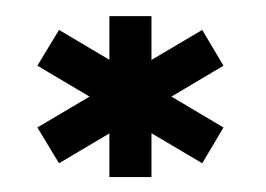

<svg xmlns="http://www.w3.org/2000/svg" viewBox="-20 -798 338 244"><path d="M237 -590.5 264 -636 55 -760 27.5 -714.5ZM55 -590.5 264 -714.5 237 -760 27.5 -636ZM119 -573H172.5V-777.5H119Z"/></svg>

Font: Anybody Thin
Style: Bold
Weight: 700
Version: Version 1.113;gftools[0.9.25]